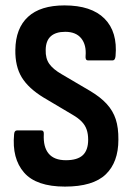

<svg xmlns="http://www.w3.org/2000/svg" viewBox="-20 -683 492 711"><path d="M220.6 8Q114.4 8 69.1 -44Q23.8 -96 32.2 -185.7Q33.2 -200.1 43.2 -200.1H132.7Q143.2 -200.1 142.2 -186.1Q139.7 -138.6 160.2 -114.2Q180.6 -89.7 224.1 -89.7Q266.5 -89.7 286.5 -108.2Q306.5 -126.7 306.5 -165.7Q306.5 -187 300.9 -203.1Q295.4 -219.3 282.8 -232.4Q270.2 -245.6 248.5 -258.2L141.6 -321.6Q85.2 -356 60.5 -396.7Q35.8 -437.4 36.8 -498.3Q37.8 -578.2 83.7 -620.6Q129.6 -663 218.7 -663Q318.2 -663 367 -614.1Q415.9 -565.1 407.9 -475.3Q406.3 -459.4 397.5 -459.4H305.9Q295.5 -459.4 296.9 -475.3Q300.5 -516.4 281 -540.8Q261.5 -565.2 221.5 -565.2Q186.7 -565.2 168.2 -548.8Q149.7 -532.3 149.2 -498.4Q148.2 -466.6 162.6 -446.4Q176.9 -426.2 208.7 -408L314.1 -346Q352.5 -323.1 375.4 -297.9Q398.4 -272.7 408.6 -241.5Q418.9 -210.2 418.4 -165.8Q418.4 -82 371.3 -37Q324.2 8 220.6 8Z"/></svg>

Font: Sofia Sans Condensed
Style: Regular
Weight: 400
Designer: Botio Nikoltchev, Ani Petrova
Foundry: lettersoup
Version: Version 4.100